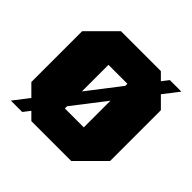

<svg xmlns="http://www.w3.org/2000/svg" viewBox="-145 -704 847 847"><g transform="rotate(45 279.0 -280.0)"><path d="M33 -122V-439L154 -560H403L525 -438V-121L404 0H155ZM220 -144H338V-416H220ZM27 0 459 -560H531L98 0Z"/></g></svg>

Font: Tektur SemiCondensed ExtraBold
Style: Regular
Weight: 800
Width: 4
Designer: Adam Jagosz
Foundry: Adam Jagosz
Version: Version 1.005;gftools[0.9.30]